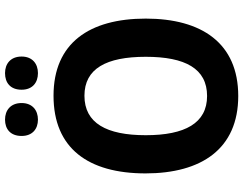

<svg xmlns="http://www.w3.org/2000/svg" viewBox="-122 -836 968 764"><g transform="rotate(-90 362.0 -454.0)"><path d="M203 -852C203 -809 231 -787 268 -787C305 -787 334 -809 334 -852C334 -896 305 -918 268 -918C231 -918 203 -897 203 -852ZM387 -852C387 -809 415 -787 453 -787C490 -787 519 -809 519 -852C519 -896 490 -918 453 -918C415 -918 387 -897 387 -852ZM670 -358C670 -582 573 -725 363 -725C154 -725 54 -587 54 -359C54 -136 152 10 362 10C572 10 670 -135 670 -358ZM206 -358C206 -514 254 -602 363 -602C471 -602 518 -515 518 -358C518 -201 471 -114 362 -114C254 -114 206 -202 206 -358Z"/></g></svg>

Font: Noto Sans Kannada SemiCondensed
Style: Bold
Weight: 700
Width: 4
Designer: Jelle Bosma - Monotype Design Team
Foundry: Monotype Imaging Inc.
Version: Version 2.005